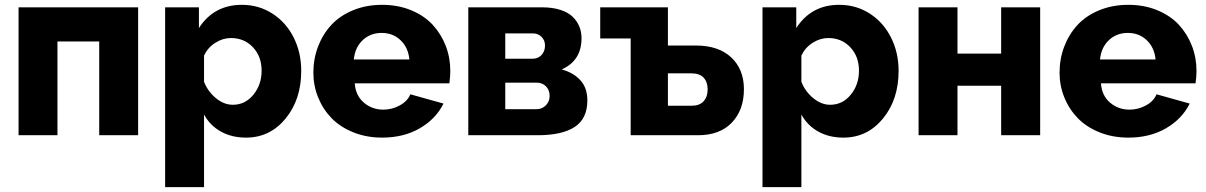

<svg xmlns="http://www.w3.org/2000/svg" viewBox="-20 -555 4948 788"><path d="M56.2 0V-524.9H546.9V0H387.2V-384.8H215.8V0Z M817.4 -85V212.9H657.7V-524.9H796.4V-439.9Q857.9 -535.2 972.7 -535.2Q1042 -535.2 1097.9 -499.3Q1153.8 -463.4 1185.1 -401.4Q1216.3 -339.4 1216.3 -264.2Q1216.3 -146.5 1152.1 -68.4Q1087.9 9.8 989.7 9.8Q931.2 9.8 886.5 -15.1Q841.8 -40 817.4 -85ZM1053.7 -265.1Q1053.7 -323.2 1018.1 -361.1Q982.4 -398.9 927.7 -398.9Q894.5 -398.9 863.8 -379.4Q833 -359.9 817.4 -327.1V-219.2Q833.5 -178.7 866.5 -151.9Q899.4 -125 935.5 -125Q986.3 -125 1020 -166.3Q1053.7 -207.5 1053.7 -265.1Z M1548.3 9.8Q1483.9 9.8 1429.9 -12Q1376 -33.7 1340.6 -70.3Q1305.2 -106.9 1285.6 -155.3Q1266.1 -203.6 1266.1 -256.8Q1266.1 -313.5 1285.4 -364Q1304.7 -414.6 1339.8 -452.6Q1375 -490.7 1429 -512.9Q1482.9 -535.2 1548.3 -535.2Q1613.8 -535.2 1667.5 -512.9Q1721.2 -490.7 1755.9 -453.1Q1790.5 -415.5 1809.3 -366.9Q1828.1 -318.4 1828.1 -264.2Q1828.1 -239.3 1824.2 -212.9H1436Q1439.5 -162.6 1473.4 -133.8Q1507.3 -105 1553.2 -105Q1589.4 -105 1621.1 -122.6Q1652.8 -140.1 1664.1 -168L1800.3 -129.9Q1768.6 -66.4 1702.6 -28.3Q1636.7 9.8 1548.3 9.8ZM1432.1 -311H1660.2Q1655.3 -360.4 1623.8 -390.1Q1592.3 -419.9 1546.4 -419.9Q1500 -419.9 1468.5 -390.1Q1437 -360.4 1432.1 -311Z M1901.9 0V-524.9H2205.6Q2247.6 -524.9 2279.5 -514.6Q2311.5 -504.4 2330.1 -486.3Q2348.6 -468.3 2357.7 -446Q2366.7 -423.8 2366.7 -397.9Q2366.7 -306.6 2285.6 -270Q2334.5 -256.3 2362.5 -225.1Q2390.6 -193.8 2390.6 -143.1Q2390.6 -67.9 2338.6 -33.9Q2286.6 0 2186.5 0ZM2053.7 -314H2165.5Q2188.5 -314 2202.6 -329.3Q2216.8 -344.7 2216.8 -368.2Q2216.8 -389.6 2202.6 -403.8Q2188.5 -418 2166.5 -418H2053.7ZM2053.7 -106.9H2181.6Q2204.6 -106.9 2220.2 -122.6Q2235.8 -138.2 2235.8 -161.1Q2235.8 -185.5 2220.7 -200.7Q2205.6 -215.8 2182.6 -215.8H2053.7Z M2568.4 0V-397H2443.4V-524.9H2721.2V-368.2H2835.4Q2929.2 -368.2 2981.2 -319.3Q3033.2 -270.5 3033.2 -189Q3033.2 -103.5 2983.6 -51.8Q2934.1 0 2845.2 0ZM2721.2 -121.1H2819.3Q2851.1 -121.1 2867.7 -139.4Q2884.3 -157.7 2884.3 -188Q2884.3 -218.3 2867.9 -236.1Q2851.6 -253.9 2818.4 -253.9H2721.2Z M3269 -85V212.9H3109.4V-524.9H3248V-439.9Q3309.6 -535.2 3424.3 -535.2Q3493.7 -535.2 3549.6 -499.3Q3605.5 -463.4 3636.7 -401.4Q3668 -339.4 3668 -264.2Q3668 -146.5 3603.8 -68.4Q3539.6 9.8 3441.4 9.8Q3382.8 9.8 3338.1 -15.1Q3293.5 -40 3269 -85ZM3505.4 -265.1Q3505.4 -323.2 3469.7 -361.1Q3434.1 -398.9 3379.4 -398.9Q3346.2 -398.9 3315.4 -379.4Q3284.7 -359.9 3269 -327.1V-219.2Q3285.2 -178.7 3318.1 -151.9Q3351.1 -125 3387.2 -125Q3438 -125 3471.7 -166.3Q3505.4 -207.5 3505.4 -265.1Z M3750 0V-524.9H3909.7V-335H4088.9V-524.9H4249V0H4088.9V-203.1H3909.7V0Z M4610.8 9.8Q4546.4 9.8 4492.4 -12Q4438.5 -33.7 4403.1 -70.3Q4367.7 -106.9 4348.1 -155.3Q4328.6 -203.6 4328.6 -256.8Q4328.6 -313.5 4347.9 -364Q4367.2 -414.6 4402.3 -452.6Q4437.5 -490.7 4491.5 -512.9Q4545.4 -535.2 4610.8 -535.2Q4676.3 -535.2 4730 -512.9Q4783.7 -490.7 4818.4 -453.1Q4853 -415.5 4871.8 -366.9Q4890.6 -318.4 4890.6 -264.2Q4890.6 -239.3 4886.7 -212.9H4498.5Q4502 -162.6 4535.9 -133.8Q4569.8 -105 4615.7 -105Q4651.9 -105 4683.6 -122.6Q4715.3 -140.1 4726.6 -168L4862.8 -129.9Q4831.1 -66.4 4765.1 -28.3Q4699.2 9.8 4610.8 9.8ZM4494.6 -311H4722.7Q4717.8 -360.4 4686.3 -390.1Q4654.8 -419.9 4608.9 -419.9Q4562.5 -419.9 4531 -390.1Q4499.5 -360.4 4494.6 -311Z"/></svg>

Font: Rawline ExtraBold
Style: Regular
Weight: 800
Designer: Matt McInerney, Pablo Impallari, Rodrigo Fuenzalida
Foundry: Matt McInerney, Pablo Impallari, Rodrigo Fuenzalida
Version: Version 4.020;PS 004.020;hotconv 1.0.88;makeotf.lib2.5.64775